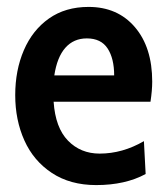

<svg xmlns="http://www.w3.org/2000/svg" viewBox="-20 -525 483 555"><path d="M415 -231H135Q140 -156 176.5 -118.5Q213 -81 268 -81Q334 -81 396 -117L401 -22Q342 10 258 10Q183 10 130 -25Q77 -60 50.5 -119Q24 -178 24 -250Q24 -322 49 -380Q74 -438 121.5 -471.5Q169 -505 236 -505Q320 -505 370 -446.5Q420 -388 420 -289Q420 -264 415 -231ZM310 -307Q310 -356 291 -385Q272 -414 231 -414Q193 -414 169 -387Q145 -360 137 -307Z"/></svg>

Font: Cabin Condensed SemiBold
Style: Regular
Weight: 600
Width: 3
Designer: Pablo Impallari
Foundry: Pablo Impallari. http://www.impallari.com Igino Marini. http://www.ikern.com
Version: Version 2.001